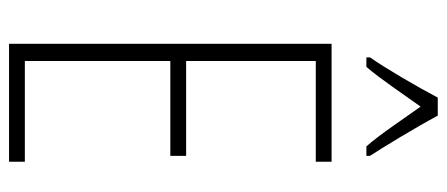

<svg xmlns="http://www.w3.org/2000/svg" viewBox="-302 -687 989 425"><g transform="rotate(90 192.5 -474.5)"><path d="M236 -949H196C173 -905 131 -833 107 -799V-791H128C155 -822 190 -875 216 -911C244 -872 276 -823 304 -791H325V-799C309 -823 261 -902 236 -949ZM338 0V-35H115V-357H325V-392H115V-679H338V-714H77V0Z"/></g></svg>

Font: Noto Sans Myanmar ExtraCondensed ExtraLight
Style: Regular
Weight: 200
Width: 2
Designer: Monotype Design Team
Foundry: Monotype Imaging Inc.
Version: Version 2.107